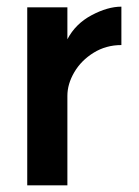

<svg xmlns="http://www.w3.org/2000/svg" viewBox="-20 -541 413 571"><path d="M341 -521.2V-407Q295.4 -407 258.5 -384.2Q221.6 -361.4 201 -326.3Q180.4 -291.2 180.4 -256V10.2H61V-519.2H180.4V-424.2Q204.4 -470.2 252.3 -495.7Q300.2 -521.2 341 -521.2Z"/></svg>

Font: SUIT Variable
Style: Regular
Weight: 400
Designer: Sunn Youn; Korean Glyphs from Source Han Sans (Sandoll Communications; Soo-young Jang, Joo-yeon Kang)
Foundry: Sunn
Version: Version 1.150;FEAKit 1.0